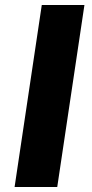

<svg xmlns="http://www.w3.org/2000/svg" viewBox="-20 -743 364 763"><path d="M38 0 146 -723H315.5L207.5 0Z"/></svg>

Font: Public Sans ExtraBold
Style: Italic
Weight: 800
Italic angle: -8°
Designer: The Public Sans project authors (U.S. Web Design System). Libre Franklin designed by Pablo Impallari and Rodrigo Fuenzal
Version: Version 1.007; ttfautohint (v1.8.1) -l 8 -r 50 -G 200 -x 14 